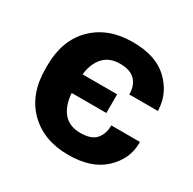

<svg xmlns="http://www.w3.org/2000/svg" viewBox="-126 -660 808 804"><g transform="rotate(30 277.5 -257.5)"><path d="M35.6 -250Q35.6 -127.2 107.4 -56.3Q179.2 14.6 297.4 14.6Q409.7 14.6 470.6 -42.7Q531.5 -100.1 531.5 -176.5V-182.6H392.8V-179.2Q392.8 -141.8 371.1 -116.1Q349.4 -90.3 295.9 -90.3Q238 -90.3 209.4 -129.8Q180.7 -169.2 180.7 -237.1V-281.5Q180.7 -345.9 210.2 -385.4Q239.7 -424.8 296.1 -424.8Q345.9 -424.8 369.5 -400.4Q393.1 -376 393.1 -336.4V-332.5H532L531.2 -341.3Q527.1 -418 468.3 -474Q409.4 -530 297.4 -530Q179 -530 107.3 -459.2Q35.6 -388.4 35.6 -265.6ZM108.9 -307.6V-217.3H349.1V-307.6Z"/></g></svg>

Font: Roboto Flex
Style: Regular
Weight: 400
Designer: Berlow after Robertson
Foundry: Google
Version: Version 3.200;gftools[0.9.32]